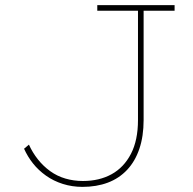

<svg xmlns="http://www.w3.org/2000/svg" viewBox="-20 -720 752 750"><path d="M302 10Q262 10 225.5 -1.5Q189 -13 159.5 -34Q130 -55 109 -81.5Q88 -108 74 -139L93 -155Q107 -124 128 -97.5Q149 -71 176 -51.5Q203 -32 235.5 -22.5Q268 -13 304 -13Q368 -13 416 -39.5Q464 -66 491.5 -119Q519 -172 519 -251V-678H360V-700H662V-678H541V-251Q541 -188 524.5 -139Q508 -90 476.5 -56.5Q445 -23 401 -6.5Q357 10 302 10Z"/></svg>

Font: Lexend Mega Thin
Style: Regular
Weight: 250
Version: Version 1.007